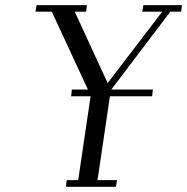

<svg xmlns="http://www.w3.org/2000/svg" viewBox="-20 -722 723 742"><path d="M117.2 -676.8 121.1 -702.1H315.9L313 -676.8H269L396 -400.9L606.9 -676.8H529.8L534.2 -702.1H683.1L680.2 -676.8H638.2L410.2 -376H570.8L567.9 -350.1H404.8L356.9 -25.9H432.1L428.2 0H234.9L237.8 -25.9H282.2L330.1 -350.1H254.9L257.8 -376H319.8L180.2 -676.8Z"/></svg>

Font: Dehuti
Style: Italic
Weight: 400
Version: Version 1.2